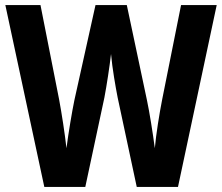

<svg xmlns="http://www.w3.org/2000/svg" viewBox="-20 -734 873 754"><path d="M831 -714H691L617 -344C606 -288 593 -208 588 -152C580 -213 567 -294 557 -341L478 -714H355L272 -340C263 -296 249 -214 241 -152C235 -207 222 -291 212 -344L139 -714H1L154 0H315L390 -351C399 -398 411 -477 416 -522C421 -465 434 -392 442 -351L517 0H679Z"/></svg>

Font: Noto Sans Armenian Condensed
Style: Bold
Weight: 700
Width: 3
Designer: Monotype Design Team
Foundry: Monotype Imaging Inc.
Version: Version 2.008